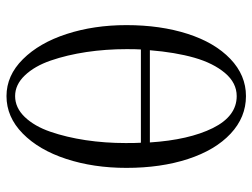

<svg xmlns="http://www.w3.org/2000/svg" viewBox="-114 -664 785 597"><g transform="rotate(90 278.5 -365.5)"><path d="M58.1 -366.2Q58.1 -471.7 85.2 -556.2Q112.3 -640.6 163.1 -689.2Q213.9 -737.8 278.8 -737.8Q344.7 -737.8 395.8 -689.9Q446.8 -642.1 474.4 -557.6Q502 -473.1 502 -366.2Q502 -263.7 474.1 -178.7Q446.3 -93.8 395 -43.5Q343.8 6.8 278.8 6.8Q214.8 6.8 164.1 -44.2Q113.3 -95.2 85.7 -180.2Q58.1 -265.1 58.1 -366.2ZM132.8 -367.2Q132.8 -302.2 141.8 -241.7Q150.9 -181.2 168.2 -130.9Q185.5 -80.6 214.4 -50.3Q243.2 -20 278.8 -20Q314.9 -20 343.8 -50Q372.6 -80.1 389.6 -129.6Q406.7 -179.2 415.8 -239.3Q424.8 -299.3 424.8 -363.8Q424.8 -396 423.8 -411.1H133.8Q132.8 -396 132.8 -367.2ZM136.2 -439H422.9Q415 -560.5 378.2 -634.8Q341.3 -709 278.8 -709Q237.8 -709 207 -672.6Q176.3 -636.2 159.4 -577.1Q142.6 -518.1 136.2 -439Z"/></g></svg>

Font: Dehuti Alt
Style: Book
Weight: 400
Version: Version 1.2